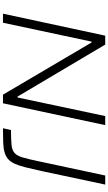

<svg xmlns="http://www.w3.org/2000/svg" viewBox="262 -990 728 1292"><g transform="rotate(90 626.0 -344.0)"><path d="M72 0 220 -688H280L630 -98H636L761 -688H822L675 0H617L266 -596H260L133 0ZM843 0 855 -54Q918 -54 954 -57.5Q990 -61 1009 -77.5Q1028 -94 1039.5 -132.5Q1051 -171 1065 -239L1161 -688H1222L1131 -260Q1117 -196 1106 -152Q1095 -108 1082 -79.5Q1069 -51 1051 -35Q1033 -19 1006 -11Q979 -3 939.5 -1.5Q900 0 843 0Z"/></g></svg>

Font: Saira Expanded Light
Style: Italic
Weight: 300
Width: 7
Italic angle: -12°
Designer: Hector Gatti with collaboration of the Omnibus-Type team
Foundry: Omnibus-Type
Version: Version 1.101